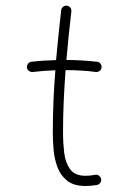

<svg xmlns="http://www.w3.org/2000/svg" viewBox="-20 -631 438 662"><path d="M330.1 -398.4Q329.6 -391.1 323.5 -386.7Q317.4 -382.3 310.5 -382.8Q263.2 -389.2 206.1 -389.2Q202.1 -335.4 199.7 -281.7Q197.3 -228 197.3 -173.3Q197.3 -138.2 201.4 -104Q205.6 -69.8 221.9 -47.4Q238.3 -24.9 274.9 -24.9Q291 -24.9 308.1 -28.3Q314.9 -29.8 321 -25.4Q327.1 -21 328.6 -14.2Q330.1 -6.8 325.7 -0.7Q321.3 5.4 314.5 6.8Q293.9 10.3 274.9 10.3Q234.4 10.3 211.4 -8.1Q188.5 -26.4 178 -54.7Q167.5 -83 164.8 -114.7Q162.1 -146.5 162.1 -173.3Q162.1 -228 164.3 -281.7Q166.5 -335.4 170.9 -388.7Q129.9 -387.2 92.3 -382.8Q85.4 -382.3 79.6 -386.7Q73.7 -391.1 72.8 -398.4Q72.3 -405.3 76.7 -411.4Q81.1 -417.5 88.4 -418Q129.9 -422.9 173.3 -423.8Q177.2 -467.3 181.6 -510Q186 -552.7 190.9 -595.7Q191.9 -603 197.8 -607.7Q203.6 -612.3 210.4 -611.3Q217.8 -610.8 222.4 -604.7Q227.1 -598.6 226.1 -591.8Q221.2 -549.8 216.8 -508.1Q212.4 -466.3 209 -424.3Q265.6 -423.8 314.9 -418Q321.8 -417.5 326.4 -411.4Q331.1 -405.3 330.1 -398.4Z"/></svg>

Font: Mikhak-DS1-FD ExtraLight
Style: Regular
Weight: 200
Designer: Amin Abedi
Version: Version 3.2